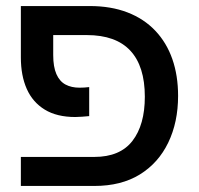

<svg xmlns="http://www.w3.org/2000/svg" viewBox="-20 -615 658 635"><path d="M49 0V-96H292Q377 -96 418 -149Q459 -202 459 -295Q459 -396 411 -447.5Q363 -499 267 -499H95V-595H277Q347 -595 401.5 -574Q456 -553 493.5 -513.5Q531 -474 550 -419.5Q569 -365 569 -298Q569 -211 536.5 -143.5Q504 -76 442.5 -38Q381 0 292 0ZM229 -228Q168 -228 128 -252.5Q88 -277 68.5 -321Q49 -365 49 -425V-595H156V-433Q156 -394 166.5 -370Q177 -346 196.5 -335.5Q216 -325 243 -325Q251 -325 259 -325.5Q267 -326 275 -327V-231Q264 -230 251.5 -229Q239 -228 229 -228Z"/></svg>

Font: Noto Sans Hebrew Medium
Style: Regular
Weight: 500
Designer: Monotype Design Team
Foundry: Monotype Imaging Inc.
Version: Version 2.003